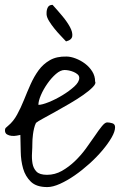

<svg xmlns="http://www.w3.org/2000/svg" viewBox="-29 -759 511 780"><path d="M53.7 -210.9Q48.8 -210 39.1 -208Q29.3 -206.1 18.6 -207Q7.8 -208 -0.5 -212.9Q-8.8 -217.8 -8.8 -229.5Q-8.8 -236.3 -5.9 -239.3Q-2.9 -242.2 3.9 -248Q25.4 -265.6 40.5 -293.5Q55.7 -321.3 68.4 -353Q81.1 -384.8 95.2 -416.5Q109.4 -448.2 127.9 -473.6Q146.5 -499 173.8 -514.6Q201.2 -530.3 241.2 -529.3Q257.8 -529.3 278.3 -521.5Q298.8 -513.7 316.4 -500.5Q334 -487.3 345.7 -468.8Q357.4 -450.2 357.4 -427.7Q362.3 -419.9 348.1 -405.3Q334 -390.6 309.6 -373.5Q285.2 -356.4 254.4 -338.4Q223.6 -320.3 195.3 -304.7Q167 -289.1 145.5 -277.3Q124 -265.6 117.2 -259.8Q112.3 -250 109.4 -237.3Q106.4 -224.6 105 -213.4Q103.5 -202.1 103 -192.9Q102.5 -183.6 102.5 -178.7Q102.5 -160.2 101.1 -137.7Q99.6 -115.2 103 -95.2Q106.4 -75.2 119.1 -62Q131.8 -48.8 162.1 -48.8Q194.3 -48.8 222.7 -64.9Q251 -81.1 275.4 -104.5Q299.8 -127.9 319.8 -155.3Q339.8 -182.6 356 -206.5Q372.1 -230.5 384.8 -246.1Q397.5 -261.7 406.2 -261.7Q416 -261.7 427.2 -258.3Q438.5 -254.9 438.5 -242.2Q438.5 -224.6 424.3 -200.2Q410.2 -175.8 387.2 -148.4Q364.3 -121.1 334.5 -94.2Q304.7 -67.4 274.4 -46.4Q244.1 -25.4 214.8 -12.2Q185.5 1 163.1 1Q119.1 1 96.7 -20.5Q74.2 -42 64.9 -74.2Q55.7 -106.4 55.2 -143.1Q54.7 -179.7 53.7 -210.9ZM233.4 -474.6Q216.8 -474.6 198.2 -458.5Q179.7 -442.4 163.6 -419.4Q147.5 -396.5 137.2 -372.6Q127 -348.6 127 -333Q141.6 -333 169.4 -344.2Q197.3 -355.5 224.6 -372.1Q252 -388.7 272.5 -407.2Q293 -425.8 293 -442.4Q293 -451.2 286.1 -457Q279.3 -462.9 270 -466.8Q260.7 -470.7 251 -472.7Q241.2 -474.6 233.4 -474.6ZM239.3 -590.8Q229.5 -601.6 216.8 -614.7Q204.1 -627.9 191.9 -643.1Q179.7 -658.2 170.4 -673.3Q161.1 -688.5 160.2 -700.2V-707Q160.2 -719.7 165.5 -729.5Q170.9 -739.3 184.6 -739.3Q205.1 -716.8 224.6 -693.4Q244.1 -669.9 255.4 -648.9Q266.6 -627.9 264.6 -612.3Q262.7 -596.7 239.3 -590.8Z"/></svg>

Font: Shadows Into Light
Style: Regular
Weight: 400
Designer: Kimberly Geswein
Foundry: Kimberly Geswein
Version: Version 001.000